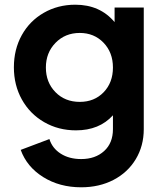

<svg xmlns="http://www.w3.org/2000/svg" viewBox="-20 -576 692 816"><path d="M68 61 190 15Q202 54 238 77Q274 100 325 100Q385 100 422.5 66Q460 32 460 -27V-86Q402 -22 303 -22Q228 -22 167.5 -57Q107 -92 73 -153Q39 -214 39 -290Q39 -366 72.5 -426.5Q106 -487 166 -521.5Q226 -556 300 -556Q405 -556 467 -482V-544H591V-27Q591 44 557 100.5Q523 157 462.5 188.5Q402 220 325 220Q233 220 163.5 176.5Q94 133 68 61ZM319 -143Q381 -143 420.5 -184Q460 -225 460 -289Q460 -353 420 -394.5Q380 -436 319 -436Q257 -436 216 -394Q175 -352 175 -289Q175 -226 215.5 -184.5Q256 -143 319 -143Z"/></svg>

Font: Evergrow Sans
Style: Bold
Weight: 700
Foundry: 10Web
Version: Version 1.000